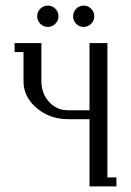

<svg xmlns="http://www.w3.org/2000/svg" viewBox="-20 -666 468 686"><path d="M32.2 -480V-512.2H127.9V-376Q127.9 -332 155.3 -302Q182.6 -272 223.1 -272H299.8V-512.2H363.8V-32.2H396V0H299.8V-240.2H223.1Q157.7 -240.2 110.8 -280Q64 -319.8 64 -376V-480ZM124 -581.1Q112.8 -592.3 112.8 -607.9Q112.8 -623.5 124 -634.8Q135.3 -646 150.9 -646Q166.5 -646 177.7 -634.8Q189 -623.5 189 -607.9Q189 -592.3 177.7 -581.1Q166.5 -569.8 150.9 -569.8Q135.3 -569.8 124 -581.1ZM252.2 -581.1Q241.2 -592.3 241.2 -607.9Q241.2 -623.5 252.2 -634.8Q263.2 -646 278.8 -646Q294.4 -646 305.7 -634.8Q316.9 -623.5 316.9 -607.9Q316.9 -592.3 305.7 -581.1Q294.4 -569.8 278.8 -569.8Q263.2 -569.8 252.2 -581.1Z"/></svg>

Font: Gawaa
Style: Regular
Weight: 400
Designer: T. Christopher White
Version: Version 1.0